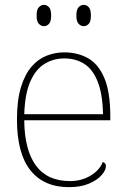

<svg xmlns="http://www.w3.org/2000/svg" viewBox="-20 -762 520 792"><path d="M264 10Q161 10 105.5 -59.5Q50 -129 50 -269Q50 -349 66.5 -402.5Q83 -456 110.5 -487.5Q138 -519 173 -532.5Q208 -546 245 -546Q300 -546 343 -522Q386 -498 410.5 -440Q435 -382 435 -281V-266H80Q81 -144 128 -79.5Q175 -15 269 -15Q316 -15 353.5 -37.5Q391 -60 404 -94Q417 -89 417 -77Q417 -60 399 -39.5Q381 -19 347 -4.5Q313 10 264 10ZM405 -291Q403 -376 382.5 -426.5Q362 -477 327 -499Q292 -521 245 -521Q201 -521 164.5 -499Q128 -477 105.5 -427Q83 -377 80 -291ZM325 -654Q314 -654 304.5 -663.5Q295 -673 295 -698Q295 -723 304.5 -732.5Q314 -742 325 -742Q337 -742 346 -732.5Q355 -723 355 -698Q355 -673 346 -663.5Q337 -654 325 -654ZM161 -654Q150 -654 140.5 -663.5Q131 -673 131 -698Q131 -723 140.5 -732.5Q150 -742 161 -742Q173 -742 182 -732.5Q191 -723 191 -698Q191 -673 182 -663.5Q173 -654 161 -654Z"/></svg>

Font: Noto Serif Thin
Style: Regular
Weight: 100
Designer: Monotype Design Team
Foundry: Monotype Imaging Inc.
Version: Version 2.015